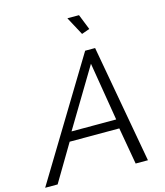

<svg xmlns="http://www.w3.org/2000/svg" viewBox="-177 -1018 959 1117"><g transform="rotate(-15 303.0 -459.5)"><path d="M386 -710H446L574 0H500L461 -222H162L30 0H-45ZM457 -277 399 -628 188 -277ZM335 -919H405L442 -826L394 -809Z"/></g></svg>

Font: Raleway
Style: Italic
Weight: 400
Italic angle: -12°
Designer: Matt McInerney, Pablo Impallari, Rodrigo Fuenzalida
Foundry: Matt McInerney, Pablo Impallari, Rodrigo Fuenzalida
Version: Version 4.026